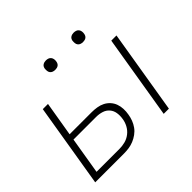

<svg xmlns="http://www.w3.org/2000/svg" viewBox="-162 -916 1124 1124"><g transform="rotate(-45 400.0 -354.5)"><path d="M606 0 692 -520H735L649 0ZM39 0 125 -520H168L132 -305H314Q336 -305 358 -301.5Q380 -298 398.5 -288.5Q417 -279 431 -263.5Q445 -248 452 -228.5Q459 -209 460 -187Q461 -165 457 -143Q454 -123 446.5 -103Q439 -83 426.5 -65.5Q414 -48 396 -35Q378 -22 358.5 -14Q339 -6 318.5 -3Q298 0 278 0ZM88 -38H278Q301 -38 324.5 -44Q348 -50 368 -65.5Q388 -81 400 -103.5Q412 -126 415 -149Q419 -173 415.5 -196Q412 -219 397.5 -236Q383 -253 360.5 -260Q338 -267 314 -267H126ZM570 -631Q560 -631 551.5 -634Q543 -637 537.5 -644Q532 -651 531 -660.5Q530 -670 531 -680Q532 -686 535 -692Q538 -698 544 -702Q550 -706 556.5 -707.5Q563 -709 569 -709Q579 -709 587.5 -706Q596 -703 601.5 -696Q607 -689 608.5 -679.5Q610 -670 608 -660Q607 -654 604 -648Q601 -642 595.5 -638Q590 -634 583 -632.5Q576 -631 570 -631ZM340 -631Q330 -631 321.5 -634Q313 -637 307.5 -644Q302 -651 301 -660.5Q300 -670 301 -680Q302 -686 305 -692Q308 -698 314 -702Q320 -706 326.5 -707.5Q333 -709 339 -709Q349 -709 357.5 -706Q366 -703 371.5 -696Q377 -689 378.5 -679.5Q380 -670 378 -660Q377 -654 374 -648Q371 -642 365.5 -638Q360 -634 353 -632.5Q346 -631 340 -631Z"/></g></svg>

Font: Iosevka Aile XLt Obl
Style: Regular
Weight: 200
Italic angle: -9°
Designer: Belleve Invis
Foundry: Belleve Invis
Version: Version 31.1.0; ttfautohint (v1.8.4)